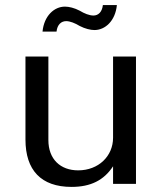

<svg xmlns="http://www.w3.org/2000/svg" viewBox="-20 -722 634 754"><path d="M514 -500H424V-181C424 -109 367 -53 287 -53C217 -53 170 -97 170 -172V-500H80V-174C80 -54 141 12 261 12C336 12 388 -14 424 -69V0H514ZM384 -702C381 -675 366 -661 347 -661C331 -661 311 -669 293 -680C272 -691 251 -696 235 -696C193 -696 153 -660 147 -598H202C205 -625 220 -639 240 -639C255 -639 275 -631 293 -620C314 -609 336 -604 351 -604C393 -604 433 -640 439 -702Z"/></svg>

Font: Perun
Style: Regular
Weight: 400
Foundry: Copyright (c) Stefan Peev, Context Ltd, 2016
Version: Version 1.089